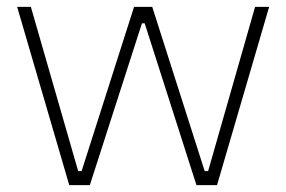

<svg xmlns="http://www.w3.org/2000/svg" viewBox="-20 -540 835 560"><path d="M182 0H242L394 -472H402L553 0H613L765 -520H724L587 -41H577L424 -520H371L218 -41H208L70 -520H30Z"/></svg>

Font: Fixel Display ExtraLight
Style: Regular
Weight: 200
Designer: AlfaBravo + MacPaw
Foundry: Kyrylo Tkachov, Marchela Mozhyna, Serhii Makarenko, Maria Weinstein, Zakhar Kryvoshyya
Version: Version 1.211